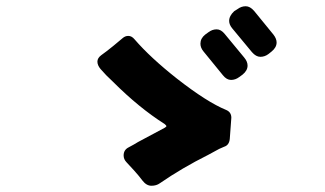

<svg xmlns="http://www.w3.org/2000/svg" viewBox="-20 -734 1040 615"><path d="M714 -667Q714 -683 730 -698L741 -705Q753 -714 767 -714Q781 -714 794 -699L856 -623Q866 -610 866 -598Q866 -582 850 -569L840 -561Q828 -552 814 -552Q800 -552 787 -567L724 -643Q714 -655 714 -667ZM622 -594Q622 -611 637 -623L648 -631Q660 -640 674 -640Q688 -640 700 -625L762 -550Q773 -537 773 -524Q773 -508 757 -495L746 -487Q734 -478 720 -478Q706 -478 694 -493L632 -569Q622 -581 622 -594ZM376 -236Q376 -254 392 -262Q402 -267 408.5 -271Q415 -275 422 -279L508 -325Q513 -328 513 -330Q513 -332 507 -337Q425 -389 342 -472Q319 -493 302 -513Q292 -525 292 -536.5Q292 -548 304 -557Q321 -569 343 -587Q365 -605 373 -612Q381 -619 391 -619Q402 -619 411 -608Q462 -549 547 -482Q643 -407 704 -382Q721 -375 721 -357Q721 -356 716 -289Q714 -269 698 -264Q689 -260 682 -257L647 -238Q563 -196 492 -147Q481 -139 465 -139Q449 -139 436 -156Q424 -172 409 -188.5Q394 -205 385 -214.5Q376 -224 376 -236Z"/></svg>

Font: Tsunagi Gothic Black
Style: Regular
Weight: 900
Designer: Yoshimichi Ohira
Foundry: Positype
Version: Version 1.001